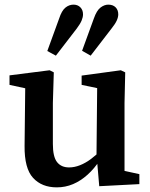

<svg xmlns="http://www.w3.org/2000/svg" viewBox="-20 -794 649 828"><path d="M225 14Q160 14 122.5 -27Q85 -68 86 -165L89 -437L118 -407L21 -428V-469L194 -491L212 -482L208 -350V-173Q208 -118 226 -95Q244 -72 278 -72Q301 -72 325 -81.5Q349 -91 372.5 -108.5Q396 -126 417 -148L432 -104H411Q387 -67 357.5 -40.5Q328 -14 295 0Q262 14 225 14ZM408 9 398 -107 396 -108 399 -414 332 -428V-468L501 -491L520 -482L517 -350V-57L581 -43V0ZM184 -574 235 -714Q246 -748 262 -761Q278 -774 297 -774Q315 -774 326.5 -762.5Q338 -751 338 -732Q338 -720 332 -705.5Q326 -691 311 -671L221 -554ZM334 -575 385 -715Q397 -749 413.5 -761.5Q430 -774 447 -774Q467 -774 478.5 -762.5Q490 -751 490 -732Q490 -720 483.5 -705.5Q477 -691 461 -671L371 -554Z"/></svg>

Font: Source Serif 4 18pt SemiBold
Style: Regular
Weight: 600
Designer: Frank Grießhammer
Foundry: Adobe Systems Incorporated
Version: Version 4.004;hotconv 1.0.116;makeotfexe 2.5.65601